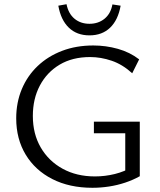

<svg xmlns="http://www.w3.org/2000/svg" viewBox="-20 -883 761 912"><path d="M419 9Q310 9 228.5 -32.5Q147 -74 102 -148.5Q57 -223 57 -321Q57 -396 83.5 -459.5Q110 -523 159 -569.5Q208 -616 275 -641.5Q342 -667 423 -667Q483 -667 540 -651Q597 -635 641 -601L608 -535Q562 -577 510.5 -594.5Q459 -612 408 -612Q324 -612 263.5 -576Q203 -540 169.5 -477Q136 -414 136 -332Q136 -247 173.5 -182.5Q211 -118 277.5 -81.5Q344 -45 431 -45Q479 -45 525.5 -56.5Q572 -68 612 -92L575 -46V-250H426V-305H644V-46Q612 -28 574.5 -15.5Q537 -3 497.5 3Q458 9 419 9ZM405 -715Q345 -715 307 -751.5Q269 -788 257 -856L296 -863Q305 -818 334 -794Q363 -770 405 -770Q447 -770 476.5 -794Q506 -818 514 -862L553 -856Q541 -788 503 -751.5Q465 -715 405 -715Z"/></svg>

Font: Ysabeau Office
Style: Regular
Weight: 400
Designer: Christian Thalmann (Catharsis Fonts)
Version: Version 2.001;gftools[0.9.30]; featfreeze: tnum,lnum,ss02